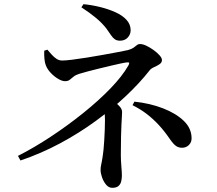

<svg xmlns="http://www.w3.org/2000/svg" viewBox="-20 -839 1040 920"><path d="M66 -92Q143 -131 224 -184.5Q305 -238 379 -297.5Q453 -357 509.5 -415.5Q566 -474 595 -525Q600 -534 599 -537.5Q598 -541 588 -540Q578 -539 557 -534.5Q536 -530 508.5 -523.5Q481 -517 452.5 -510Q424 -503 399.5 -496.5Q375 -490 359 -485Q343 -480 333 -472Q323 -464 314.5 -457Q306 -450 292 -450Q277 -450 258 -461.5Q239 -473 223 -490Q207 -507 200 -525Q195 -536 193 -556Q191 -576 192 -596L207 -601Q218 -588 228.5 -576.5Q239 -565 251 -557Q263 -549 278 -549Q295 -549 326.5 -553Q358 -557 396 -563Q434 -569 472.5 -576Q511 -583 543 -589Q575 -595 593 -599Q611 -604 620 -610.5Q629 -617 635.5 -622.5Q642 -628 651 -628Q664 -628 681 -620Q698 -612 715.5 -599.5Q733 -587 744.5 -574Q756 -561 756 -551Q756 -539 744 -531Q732 -523 718 -517Q704 -511 697 -502Q651 -443 585 -380.5Q519 -318 439 -259.5Q359 -201 267.5 -152Q176 -103 78 -70ZM518 61Q501 61 488.5 46Q476 31 469 11Q462 -9 462 -24Q462 -39 465 -51Q468 -63 472 -90Q474 -101 476 -121Q478 -141 479.5 -166.5Q481 -192 482 -218Q483 -244 483 -264Q483 -290 480 -307Q477 -324 471 -338L500 -368Q515 -360 530 -349.5Q545 -339 555 -327Q565 -315 565 -302Q565 -293 564 -279.5Q563 -266 562 -243.5Q561 -221 560 -186Q559 -151 559 -97Q559 -71 561.5 -42.5Q564 -14 564 2Q564 15 561 29Q558 43 548 52Q538 61 518 61ZM852 -131Q836 -131 823.5 -139.5Q811 -148 793 -174Q767 -212 740 -241Q713 -270 683 -293Q653 -316 615 -335L624 -352Q699 -344 761 -320Q823 -296 860.5 -260Q898 -224 898 -176Q898 -157 885 -144Q872 -131 852 -131ZM555 -644Q540 -644 530 -651Q520 -658 511.5 -671Q503 -684 490 -702Q469 -729 439.5 -753.5Q410 -778 370 -804L380 -819Q421 -815 461 -805Q501 -795 534 -780Q567 -765 586.5 -743.5Q606 -722 606 -694Q606 -674 592 -659Q578 -644 555 -644Z"/></svg>

Font: Noto Serif HK ExtraLight SemiBold
Style: Regular
Weight: 600
Version: Version 2.002-H1;hotconv 1.1.0;makeotfexe 2.6.0